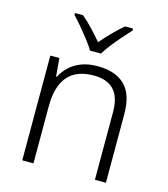

<svg xmlns="http://www.w3.org/2000/svg" viewBox="-113 -854 823 942"><g transform="rotate(15 298.0 -382.5)"><path d="M326 -542Q417 -542 465 -495.5Q513 -449 513 -348V0H457V-344Q457 -421 422 -457Q387 -493 320 -493Q232 -493 188.5 -442Q145 -391 145 -290V0H88V-532H134L142 -440H146Q161 -470 186 -493Q211 -516 246 -529Q281 -542 326 -542ZM270 -606Q257 -628 236 -655Q215 -682 192.5 -709Q170 -736 151 -755V-765H192Q219 -742 246.5 -713Q274 -684 297 -656Q321 -684 349.5 -713Q378 -742 405 -765H446V-755Q428 -736 404.5 -709Q381 -682 359.5 -655Q338 -628 326 -606Z"/></g></svg>

Font: Noto Sans Thai Light
Style: Regular
Weight: 300
Designer: Monotype Design Team
Foundry: Monotype Imaging Inc.
Version: Version 2.001